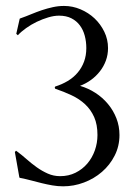

<svg xmlns="http://www.w3.org/2000/svg" viewBox="-20 -618 455 656"><path d="M274.9 -453.6Q274.9 -476.1 269.5 -496.1Q264.2 -516.1 252.9 -531.2Q241.7 -546.4 224.1 -555.4Q206.5 -564.5 181.6 -564.5Q164.6 -564.5 144.8 -558.6Q125 -552.7 105.7 -543.5Q86.4 -534.2 69.3 -522Q52.2 -509.8 41 -497.6L35.6 -502.4L46.9 -552.2Q47.4 -554.7 48.1 -554.7Q48.8 -554.7 50.8 -555.7Q68.8 -562 86.9 -569.6Q105 -577.1 123.3 -583.3Q141.6 -589.4 160.4 -593.5Q179.2 -597.7 198.7 -597.7Q228 -597.7 255.1 -586.2Q282.2 -574.7 303 -555.2Q323.7 -535.6 336.4 -509.5Q349.1 -483.4 349.1 -453.6Q349.1 -431.2 341.8 -411.1Q334.5 -391.1 321.5 -374.5Q308.6 -357.9 291.3 -345.2Q273.9 -332.5 253.4 -324.7Q281.7 -316.4 306.2 -300.5Q330.6 -284.7 348.9 -262.7Q367.2 -240.7 377.7 -213.9Q388.2 -187 388.2 -156.7Q388.2 -118.7 371.8 -86.4Q355.5 -54.2 328.4 -30.8Q301.3 -7.3 266.8 5.6Q232.4 18.6 195.8 18.6Q177.2 18.6 158.9 15.4Q140.6 12.2 122.6 7.8Q104.5 3.4 86.4 -1.5Q68.4 -6.3 50.3 -9.8Q48.3 -10.3 47.4 -10.5Q46.4 -10.7 45.9 -13.2L30.8 -98.6L34.7 -103L37.6 -101.1Q54.2 -88.9 71 -74Q87.9 -59.1 105.7 -46.4Q123.5 -33.7 143.3 -24.9Q163.1 -16.1 185.5 -16.1Q214.4 -16.1 238 -27.8Q261.7 -39.6 278.3 -59.1Q294.9 -78.6 304 -104Q313 -129.4 313 -156.7Q313 -192.4 301.8 -217.8Q290.5 -243.2 271 -261.5Q251.5 -279.8 225.1 -292.2Q198.7 -304.7 168.5 -314.9L167 -318.8L168.5 -322.3Q191.9 -329.6 211.4 -341.3Q231 -353 245.1 -369.6Q259.3 -386.2 267.1 -407.2Q274.9 -428.2 274.9 -453.6Z"/></svg>

Font: CAT Linz
Style: Regular
Weight: 400
Designer: Peter Wiegel
Foundry: Peter Wiegel
Version: Version 1.08